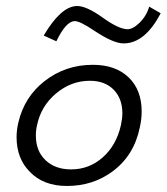

<svg xmlns="http://www.w3.org/2000/svg" viewBox="-20 -609 553 637"><path d="M444 -187Q425 -93 353 -40Q288 8 202 8Q124 8 79 -39Q35 -83 35 -154Q35 -178 41 -203Q61 -288 128 -340Q197 -394 288 -394Q363 -394 406.5 -352.5Q450 -311 450 -239Q450 -214 444 -187ZM381 -193Q386 -216 386 -233Q386 -282 357 -311.5Q328 -341 278 -341Q216 -341 166 -299Q116 -257 103 -194Q99 -178 99 -159Q99 -108 131 -77.5Q163 -47 216 -47Q276 -47 321 -87Q366 -127 381 -193ZM513 -565Q461 -465 390 -465Q356 -465 293 -507Q244 -540 227 -539Q198 -537 167 -472L125 -491Q181 -586 233 -589Q265 -591 323 -549Q372 -514 401 -512Q420 -511 443 -533.5Q466 -556 475 -587Q493 -577 513 -565Z"/></svg>

Font: GFS Neohellenic Rg
Style: Italic
Weight: 400
Italic angle: -12°
Designer: Takis Katsoulidis and George D. Matthiopoulos
Foundry: Takis Katsoulidis and George D. Matthiopoulos
Version: Version 1.0